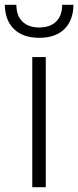

<svg xmlns="http://www.w3.org/2000/svg" viewBox="-67 -777 325 797"><path d="M96 -620Q29 -620 -8.5 -656Q-46 -692 -47 -757H1Q1 -712 26 -687.5Q51 -663 96 -663Q141 -663 166 -687.5Q191 -712 191 -757H238Q237 -692 200 -656Q163 -620 96 -620ZM67 -540H123V0H67Z"/></svg>

Font: Encode Sans Compressed
Style: Light
Weight: 300
Designer: Pablo Impallari, Andres Torresi
Foundry: Pablo Impallari, Andres Torresi
Version: Version 1.000; ttfautohint (v1.00) -l 8 -r 50 -G 200 -x 14 -